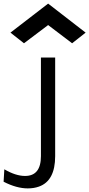

<svg xmlns="http://www.w3.org/2000/svg" viewBox="-106 -799 495 1065"><path d="M-48 -618 161 -779 369 -618 294 -559 161 -660 27 -559ZM-86 209 -82 140Q-19 177 33 177Q121 177 121 67V-480H200V67Q200 204 110 236Q82 246 48 246Q-14 246 -86 209Z"/></svg>

Font: Karmilla
Style: Bold
Weight: 700
Designer: Jonathan Pinhorn
Version: Version 1.000